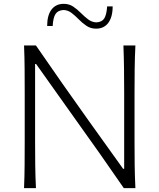

<svg xmlns="http://www.w3.org/2000/svg" viewBox="-20 -966 818 986"><path d="M103.5 0H164.6Q161.6 -62 160.9 -119.1Q160.2 -176.3 160.2 -243.7V-637.2H165.5L344.2 -385.7Q425.3 -272.5 491.2 -179Q557.1 -85.4 615.7 0H675.3Q672.4 -62 671.6 -119.1Q670.9 -176.3 670.9 -243.7V-488.3Q670.9 -556.2 671.6 -613.3Q672.4 -670.4 675.3 -732.4H613.8Q616.2 -670.4 616.9 -613.3Q617.7 -556.2 617.7 -488.3V-99.1H612.3L433.6 -348.6Q367.7 -440.9 301 -535.9Q234.4 -630.9 164.6 -732.4H103.5Q106 -670.4 106.4 -613.3Q106.9 -556.2 106.9 -488.3V-243.7Q106.9 -176.3 106.4 -119.1Q106 -62 103.5 0ZM473.6 -818.8Q500.5 -818.8 519.3 -832Q538.1 -845.2 548.3 -870.8Q558.6 -896.5 558.6 -933.1H530.3Q527.3 -890.1 515.4 -871.3Q503.4 -852.5 474.6 -851.1Q451.7 -852.1 432.6 -866.5Q413.6 -880.9 395.3 -899.4Q377 -918 356 -932.1Q335 -946.3 307.1 -946.3Q267.1 -946.3 244.6 -917Q222.2 -887.7 222.2 -832.5H250.5Q252.9 -876 265.4 -894.5Q277.8 -913.1 305.7 -914.6Q328.6 -914.1 347.7 -899.4Q366.7 -884.8 385 -866Q403.3 -847.2 424.6 -833Q445.8 -818.8 473.6 -818.8Z"/></svg>

Font: Pinar-VF
Style: Regular
Weight: 300
Designer: Amin Abedi
Version: Version 3.0